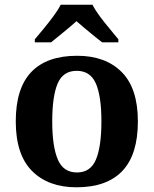

<svg xmlns="http://www.w3.org/2000/svg" viewBox="-20 -786 654 816"><path d="M305 10Q185 10 116 -59.5Q47 -129 47 -270Q47 -411 113 -480Q179 -549 308 -549Q428 -549 497 -480Q566 -411 566 -270Q566 -129 500 -59.5Q434 10 305 10ZM307 -53Q365 -53 388 -108.5Q411 -164 411 -270Q411 -377 387.5 -431Q364 -485 306 -485Q248 -485 225 -431Q202 -377 202 -270Q202 -164 225.5 -108.5Q249 -53 307 -53ZM128 -619Q144 -638 165.5 -664Q187 -690 207 -717Q227 -744 238 -766H373Q384 -744 404 -717Q424 -690 446 -664Q468 -638 483 -619V-606H414Q400 -617 380 -633Q360 -649 340 -666Q320 -683 305 -696Q283 -676 250.5 -649.5Q218 -623 197 -606H128Z"/></svg>

Font: Noto Serif Myanmar
Style: Bold
Weight: 700
Designer: Ben Mitchell and the Monotype Design Team
Foundry: Monotype Imaging Inc.
Version: Version 2.106; ttfautohint (v1.8.4.7-5d5b)